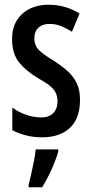

<svg xmlns="http://www.w3.org/2000/svg" viewBox="-20 -636 388 811"><path d="M318 -215Q318 -136 275.5 -96Q233 -56 158 -56Q120 -56 88.5 -64.5Q57 -73 32 -86V-182Q55 -164 88 -152Q121 -140 155 -140Q187 -140 205 -158.5Q223 -177 223 -209Q223 -237 207 -257.5Q191 -278 142 -305Q90 -336 60.5 -372.5Q31 -409 31 -472Q31 -538 73.5 -577Q116 -616 186 -616Q256 -616 316 -579L284 -502Q262 -516 239 -525.5Q216 -535 189 -535Q159 -535 142 -518.5Q125 -502 125 -474Q125 -446 141.5 -427.5Q158 -409 206 -380Q239 -359 264 -337Q289 -315 303.5 -286Q318 -257 318 -215ZM226 5Q215 42 196.5 82.5Q178 123 158 155H101V144Q106 126 112 98.5Q118 71 123.5 43Q129 15 131 -5H226Z"/></svg>

Font: Noto Sans Malayalam UI ExtraCondensed Medium
Style: Regular
Weight: 500
Width: 2
Designer: Jelle Bosma - Monotype Design Team
Foundry: Monotype Imaging Inc.
Version: Version 2.104; ttfautohint (v1.8.4.7-5d5b)